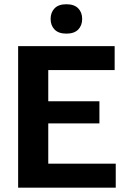

<svg xmlns="http://www.w3.org/2000/svg" viewBox="-20 -862 590 882"><path d="M511.7 0H63.3V-650H506.7V-540H201.7V-396.7H436.7V-295H201.7V-110H511.7ZM285 -707.5Q249.2 -707.5 230.8 -726.2Q212.5 -745 212.5 -775Q212.5 -805 230.8 -823.8Q249.2 -842.5 285 -842.5Q320.8 -842.5 339.2 -823.8Q357.5 -805 357.5 -775Q357.5 -745 339.2 -726.2Q320.8 -707.5 285 -707.5Z"/></svg>

Font: Familjen Grotesk Variable
Style: Regular
Weight: 400
Designer: Anders Wikstroem, Jonas Baeckman, Matilda Gysing, Kristian Moeller
Foundry: Familjen STHLM AB
Version: Version 2.000